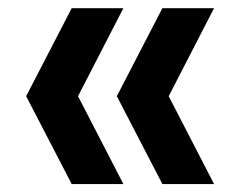

<svg xmlns="http://www.w3.org/2000/svg" viewBox="-20 -518 568 470"><path d="M155.5 -67.5 44 -282.5 155.5 -498H282L171 -282.5L282 -67.5ZM377.5 -67.5 266 -282.5 377.5 -498H504L393 -282.5L504 -67.5Z"/></svg>

Font: Encode Sans SC SemiCondensed SemiBold
Style: Regular
Weight: 600
Width: 4
Designer: Multiple Designers
Foundry: Impallari Type
Version: Version 3.002